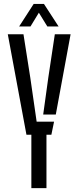

<svg xmlns="http://www.w3.org/2000/svg" viewBox="-20 -978 408 998"><path d="M143 0V-277.5H117.5L20.5 -800H102L137.5 -574L170.5 -345.5H261L247 -277.5H221.5V0ZM204.5 -382.5 231 -574 265 -800H347L270 -382.5ZM79.5 -840.5 155 -957.5H208.5L284.5 -840.5H226L182 -912L138.5 -840.5Z"/></svg>

Font: Big Shoulders Stencil Text
Style: Regular
Weight: 400
Designer: Patric King
Foundry: XO Type Co
Version: Version 1.000